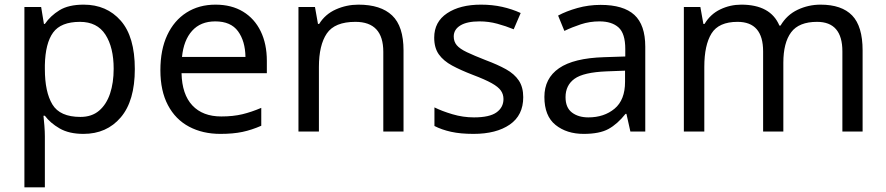

<svg xmlns="http://www.w3.org/2000/svg" viewBox="-20 -566 3812 826"><path d="M340 -546Q439 -546 499.5 -477Q560 -408 560 -269Q560 -132 499.5 -61Q439 10 339 10Q277 10 236.5 -13.5Q196 -37 173 -68H167Q169 -51 171 -25Q173 1 173 20V240H85V-536H157L169 -463H173Q197 -498 236 -522Q275 -546 340 -546ZM324 -472Q242 -472 208.5 -426Q175 -380 173 -286V-269Q173 -170 205.5 -116.5Q238 -63 326 -63Q375 -63 406.5 -90Q438 -117 453.5 -163.5Q469 -210 469 -270Q469 -362 433.5 -417Q398 -472 324 -472Z M907 -546Q976 -546 1025.5 -516Q1075 -486 1101.5 -431.5Q1128 -377 1128 -304V-251H761Q763 -160 807.5 -112.5Q852 -65 932 -65Q983 -65 1022.5 -74.5Q1062 -84 1104 -102V-25Q1063 -7 1023 1.5Q983 10 928 10Q852 10 793.5 -21Q735 -52 702.5 -113.5Q670 -175 670 -264Q670 -352 699.5 -415Q729 -478 782.5 -512Q836 -546 907 -546ZM906 -474Q843 -474 806.5 -433.5Q770 -393 763 -321H1036Q1035 -389 1004 -431.5Q973 -474 906 -474Z M1522 -546Q1618 -546 1667 -499.5Q1716 -453 1716 -349V0H1629V-343Q1629 -472 1509 -472Q1420 -472 1386 -422Q1352 -372 1352 -278V0H1264V-536H1335L1348 -463H1353Q1379 -505 1425 -525.5Q1471 -546 1522 -546Z M2231 -148Q2231 -70 2173 -30Q2115 10 2017 10Q1961 10 1920.5 1Q1880 -8 1849 -24V-104Q1881 -88 1926.5 -74.5Q1972 -61 2019 -61Q2086 -61 2116 -82.5Q2146 -104 2146 -140Q2146 -160 2135 -176Q2124 -192 2095.5 -208Q2067 -224 2014 -244Q1962 -264 1925 -284Q1888 -304 1868 -332Q1848 -360 1848 -404Q1848 -472 1903.5 -509Q1959 -546 2049 -546Q2098 -546 2140.5 -536.5Q2183 -527 2220 -510L2190 -440Q2156 -454 2119 -464Q2082 -474 2043 -474Q1989 -474 1960.5 -456.5Q1932 -439 1932 -409Q1932 -387 1945 -371.5Q1958 -356 1988.5 -341.5Q2019 -327 2070 -307Q2121 -288 2157 -268Q2193 -248 2212 -219.5Q2231 -191 2231 -148Z M2564 -545Q2662 -545 2709 -502Q2756 -459 2756 -365V0H2692L2675 -76H2671Q2636 -32 2597.5 -11Q2559 10 2491 10Q2418 10 2370 -28.5Q2322 -67 2322 -149Q2322 -229 2385 -272.5Q2448 -316 2579 -320L2670 -323V-355Q2670 -422 2641 -448Q2612 -474 2559 -474Q2517 -474 2479 -461.5Q2441 -449 2408 -433L2381 -499Q2416 -518 2464 -531.5Q2512 -545 2564 -545ZM2590 -259Q2490 -255 2451.5 -227Q2413 -199 2413 -148Q2413 -103 2440.5 -82Q2468 -61 2511 -61Q2579 -61 2624 -98.5Q2669 -136 2669 -214V-262Z M3510 -546Q3601 -546 3646 -499.5Q3691 -453 3691 -349V0H3604V-345Q3604 -472 3495 -472Q3417 -472 3383.5 -427Q3350 -382 3350 -296V0H3263V-345Q3263 -472 3153 -472Q3072 -472 3041 -422Q3010 -372 3010 -278V0H2922V-536H2993L3006 -463H3011Q3036 -505 3078.5 -525.5Q3121 -546 3169 -546Q3295 -546 3333 -456H3338Q3365 -502 3411.5 -524Q3458 -546 3510 -546Z"/></svg>

Font: Noto Sans Living
Style: Regular
Weight: 400
Designer: Monotype Design Team
Foundry: Monotype Imaging Inc.
Version: Version 2.013; ttfautohint (v1.8.4.7-5d5b)